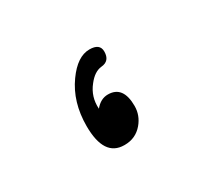

<svg xmlns="http://www.w3.org/2000/svg" viewBox="-69 -1039 684 600"><g transform="rotate(-30 273.0 -739.0)"><path d="M236.9 -582.6Q164.1 -582.6 164.1 -693.3Q164.1 -779.5 208.2 -841Q247.7 -896.4 291.3 -896.4Q328.7 -896.4 328.7 -867.7Q328.7 -833.3 296.9 -830.8Q271.3 -828.2 248.7 -799Q221.5 -765.1 224.6 -721Q244.6 -745.6 270.8 -745.6Q325.6 -745.6 325.6 -672.8Q325.6 -639 303.1 -612.3Q277.9 -582.6 238.5 -582.6Z"/></g></svg>

Font: Myanmar Handwriting
Style: Regular
Weight: 400
Designer: Khon Soe Zaw Thu
Foundry: PaOh Unicode khonsoezawthu@gmail.com and @hotmail.com
Version: Version 1.30 November 9, 2016